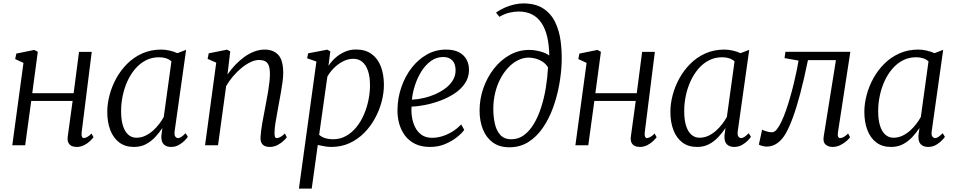

<svg xmlns="http://www.w3.org/2000/svg" viewBox="-20 -851 5603 1125"><path d="M458.5 -76.5Q456.5 -58.5 460.2 -50.2Q464 -42 470 -42Q479 -42 490.5 -48Q502 -54 516 -68.5L528 -47Q523 -40 509 -26Q495 -12 474.2 -1Q453.5 10 429 10Q412 10 399.2 3.8Q386.5 -2.5 380.2 -16Q374 -29.5 377 -51.5L405.5 -259.5H163L127.5 0H52L117.5 -482.5L69 -505L75.5 -537L181 -558.5L201.5 -547.5L169 -305H411.5L443 -547H517.5Z M1003.5 -84Q1000 -59.5 1007.2 -50.8Q1014.5 -42 1022.5 -42Q1032.5 -42 1043 -49.2Q1053.5 -56.5 1067.5 -70.5L1080.5 -49.5Q1077 -43 1063.5 -28.8Q1050 -14.5 1029 -2.2Q1008 10 982 10Q955 10 939.2 -5.5Q923.5 -21 925.5 -57.5L931.5 -101Q913.5 -74 890 -48.5Q866.5 -23 835.8 -6.5Q805 10 765 10Q713.5 10 678.8 -16.2Q644 -42.5 626.2 -89Q608.5 -135.5 608.5 -196Q608.5 -242.5 621.8 -293.2Q635 -344 661 -391.5Q687 -439 725.2 -477.2Q763.5 -515.5 813.8 -538Q864 -560.5 925.5 -560.5Q947.5 -560.5 973.2 -554.8Q999 -549 1019.5 -539.5L1070.5 -559ZM984.5 -491.5Q970.5 -504 952 -509.8Q933.5 -515.5 912 -515.5Q869 -515.5 834 -497.2Q799 -479 772 -447.2Q745 -415.5 726.5 -374.8Q708 -334 698.8 -289Q689.5 -244 689.5 -200Q689.5 -148 700.8 -113.2Q712 -78.5 732.2 -61.2Q752.5 -44 778.5 -44Q807 -44 831.2 -55.5Q855.5 -67 876 -85.2Q896.5 -103.5 912.5 -124.5Q928.5 -145.5 939.5 -165.5Z M1313 -414.5Q1333.5 -444.5 1358.8 -471Q1384 -497.5 1412.2 -517.8Q1440.5 -538 1470.5 -549.2Q1500.5 -560.5 1530.5 -560.5Q1581 -560.5 1610.2 -529.8Q1639.5 -499 1639.5 -422.5Q1639.5 -400 1635.2 -369Q1631 -338 1625.2 -305.2Q1619.5 -272.5 1614 -244Q1609.5 -217.5 1603.8 -187.2Q1598 -157 1593.5 -127.8Q1589 -98.5 1588.5 -75.5Q1588 -59.5 1590.8 -50.8Q1593.5 -42 1601 -42Q1611 -42 1622.8 -48.2Q1634.5 -54.5 1649 -68.5L1660.5 -47Q1656.5 -40 1642 -26.2Q1627.5 -12.5 1606.2 -1.2Q1585 10 1559 10Q1542.5 10 1530.2 4Q1518 -2 1511.8 -14.5Q1505.5 -27 1506.5 -48Q1507.5 -64 1510 -85.2Q1512.5 -106.5 1516.8 -130.2Q1521 -154 1525.8 -178.2Q1530.5 -202.5 1534.5 -224.5Q1538.5 -246.5 1543.2 -271.2Q1548 -296 1552 -321.5Q1556 -347 1558.8 -371.5Q1561.5 -396 1561.5 -417Q1561.5 -448.5 1555 -466.2Q1548.5 -484 1534.5 -491.8Q1520.5 -499.5 1496.5 -499.5Q1474.5 -499.5 1448.5 -487.2Q1422.5 -475 1396.2 -453.8Q1370 -432.5 1346.2 -404.8Q1322.5 -377 1305 -346.5L1257.5 0H1181.5L1247 -484L1196.5 -506L1203 -538.5L1310 -560L1329 -550Z M1731.5 254 1834 -490.5 1779.5 -509.5 1785.5 -538.5 1897.5 -560 1915.5 -550 1904.5 -465Q1920.5 -490 1944.8 -511.8Q1969 -533.5 1999.8 -547.2Q2030.5 -561 2065.5 -561Q2121.5 -561 2157.8 -534.2Q2194 -507.5 2211.8 -460.8Q2229.5 -414 2229.5 -353Q2229.5 -306 2216.2 -255.5Q2203 -205 2177.2 -157.8Q2151.5 -110.5 2114 -72.5Q2076.5 -34.5 2028 -12.2Q1979.5 10 1920.5 10Q1902 10 1881.2 6.2Q1860.5 2.5 1842 -1.5L1806.5 254ZM1850 -61Q1865.5 -47.5 1886.2 -41.2Q1907 -35 1931 -35Q1974 -35 2008.5 -54.8Q2043 -74.5 2069.2 -107.2Q2095.5 -140 2113 -181.2Q2130.5 -222.5 2139.2 -266.2Q2148 -310 2148 -350.5Q2148 -401 2136.2 -435.8Q2124.5 -470.5 2102.8 -488.5Q2081 -506.5 2051 -506.5Q2018 -506.5 1988 -490.5Q1958 -474.5 1934.5 -450.2Q1911 -426 1898 -401.5Z M2700 -90Q2686 -70 2656.5 -46.5Q2627 -23 2587 -6.5Q2547 10 2500 10Q2448.5 10 2411.8 -8.2Q2375 -26.5 2352 -58Q2329 -89.5 2318.5 -128.5Q2308 -167.5 2309 -209Q2310 -278 2332 -341.2Q2354 -404.5 2392.2 -453.8Q2430.5 -503 2481.8 -531.8Q2533 -560.5 2593.5 -560.5Q2639 -560.5 2668.8 -545Q2698.5 -529.5 2713.2 -502.8Q2728 -476 2728 -442Q2728 -397 2704.2 -362.2Q2680.5 -327.5 2641.8 -302.2Q2603 -277 2557.8 -260.5Q2512.5 -244 2468.5 -235.5Q2424.5 -227 2391.5 -226.5Q2389 -196.5 2394 -164.5Q2399 -132.5 2412.8 -105Q2426.5 -77.5 2450.8 -60.5Q2475 -43.5 2512 -43.5Q2539.5 -43.5 2568.8 -52Q2598 -60.5 2627.2 -77.8Q2656.5 -95 2682.5 -122ZM2577 -517Q2537.5 -517 2505.2 -493.8Q2473 -470.5 2449.5 -433.2Q2426 -396 2411.8 -352.2Q2397.5 -308.5 2393.5 -267Q2428 -268.5 2464 -277Q2500 -285.5 2533.2 -300.5Q2566.5 -315.5 2592.8 -335.8Q2619 -356 2634.2 -382Q2649.5 -408 2649.5 -438.5Q2649.5 -477 2630.2 -497Q2611 -517 2577 -517Z M2964.5 12Q2906.5 12 2867.8 -16.2Q2829 -44.5 2809.5 -93.2Q2790 -142 2790 -203Q2790 -271.5 2812.5 -335.2Q2835 -399 2874.8 -449.5Q2914.5 -500 2967.2 -529.2Q3020 -558.5 3080.5 -558.5Q3113.5 -558.5 3146.8 -549.2Q3180 -540 3198.5 -525.5Q3197.5 -588 3186 -636.2Q3174.5 -684.5 3152.2 -717.2Q3130 -750 3096.8 -766.8Q3063.5 -783.5 3018.5 -783.5Q2993.5 -783.5 2965 -776.8Q2936.5 -770 2906 -752.5L2886.5 -777.5Q2911.5 -795 2939.5 -807Q2967.5 -819 2994.8 -825Q3022 -831 3045.5 -831Q3118 -831 3163.2 -801.2Q3208.5 -771.5 3232.8 -721.5Q3257 -671.5 3265 -610.2Q3273 -549 3271 -486Q3269 -422.5 3256.5 -353.8Q3244 -285 3220.5 -220Q3197 -155 3161 -102.5Q3125 -50 3076.2 -19Q3027.5 12 2964.5 12ZM2977 -35Q3017.5 -35 3050.2 -59.2Q3083 -83.5 3108 -125.2Q3133 -167 3150.5 -221Q3168 -275 3178 -335.5Q3188 -396 3191 -456Q3179.5 -475.5 3160.8 -488.2Q3142 -501 3120.2 -507.2Q3098.5 -513.5 3078.5 -513.5Q3046 -513.5 3015.2 -498.2Q2984.5 -483 2958.2 -455.2Q2932 -427.5 2912.2 -390Q2892.5 -352.5 2881.5 -307.5Q2870.5 -262.5 2870.5 -213Q2870.5 -169.5 2879 -128.8Q2887.5 -88 2910.5 -61.5Q2933.5 -35 2977 -35Z M3758 -76.5Q3756 -58.5 3759.8 -50.2Q3763.5 -42 3769.5 -42Q3778.5 -42 3790 -48Q3801.5 -54 3815.5 -68.5L3827.5 -47Q3822.5 -40 3808.5 -26Q3794.5 -12 3773.8 -1Q3753 10 3728.5 10Q3711.5 10 3698.8 3.8Q3686 -2.5 3679.8 -16Q3673.5 -29.5 3676.5 -51.5L3705 -259.5H3462.5L3427 0H3351.5L3417 -482.5L3368.5 -505L3375 -537L3480.5 -558.5L3501 -547.5L3468.5 -305H3711L3742.5 -547H3817Z M4303 -84Q4299.5 -59.5 4306.8 -50.8Q4314 -42 4322 -42Q4332 -42 4342.5 -49.2Q4353 -56.5 4367 -70.5L4380 -49.5Q4376.5 -43 4363 -28.8Q4349.5 -14.5 4328.5 -2.2Q4307.5 10 4281.5 10Q4254.5 10 4238.8 -5.5Q4223 -21 4225 -57.5L4231 -101Q4213 -74 4189.5 -48.5Q4166 -23 4135.2 -6.5Q4104.5 10 4064.5 10Q4013 10 3978.2 -16.2Q3943.5 -42.5 3925.8 -89Q3908 -135.5 3908 -196Q3908 -242.5 3921.2 -293.2Q3934.5 -344 3960.5 -391.5Q3986.5 -439 4024.8 -477.2Q4063 -515.5 4113.2 -538Q4163.5 -560.5 4225 -560.5Q4247 -560.5 4272.8 -554.8Q4298.5 -549 4319 -539.5L4370 -559ZM4284 -491.5Q4270 -504 4251.5 -509.8Q4233 -515.5 4211.5 -515.5Q4168.5 -515.5 4133.5 -497.2Q4098.5 -479 4071.5 -447.2Q4044.5 -415.5 4026 -374.8Q4007.5 -334 3998.2 -289Q3989 -244 3989 -200Q3989 -148 4000.2 -113.2Q4011.5 -78.5 4031.8 -61.2Q4052 -44 4078 -44Q4106.5 -44 4130.8 -55.5Q4155 -67 4175.5 -85.2Q4196 -103.5 4212 -124.5Q4228 -145.5 4239 -165.5Z M4890 -76.5Q4887 -58 4891 -50Q4895 -42 4901.5 -42Q4911.5 -42 4923 -48Q4934.5 -54 4949.5 -68.5L4961 -47Q4956.5 -39.5 4941.2 -25.8Q4926 -12 4904.2 -1Q4882.5 10 4858 10Q4833 10 4817 -4.5Q4801 -19 4806.5 -52L4878 -498.5H4714Q4691 -386 4669 -303.2Q4647 -220.5 4626 -163.2Q4605 -106 4584.5 -70Q4564 -33.5 4535.5 -12.8Q4507 8 4471.5 8Q4460.5 8 4444.2 3.5Q4428 -1 4426.5 -4L4445.5 -91Q4448 -89 4457.5 -85.5Q4467 -82 4479.5 -79Q4492 -76 4503.5 -76Q4518 -76 4532 -93.5Q4546 -111 4559.5 -139.8Q4573 -168.5 4585.2 -203.5Q4597.5 -238.5 4607.5 -273.5Q4621 -319 4631.5 -363.2Q4642 -407.5 4649.2 -442.8Q4656.5 -478 4659 -496L4577 -510.5L4582 -547.5H4962.5Z M5439.5 -84Q5436 -59.5 5443.2 -50.8Q5450.5 -42 5458.5 -42Q5468.5 -42 5479 -49.2Q5489.5 -56.5 5503.5 -70.5L5516.5 -49.5Q5513 -43 5499.5 -28.8Q5486 -14.5 5465 -2.2Q5444 10 5418 10Q5391 10 5375.2 -5.5Q5359.5 -21 5361.5 -57.5L5367.5 -101Q5349.5 -74 5326 -48.5Q5302.5 -23 5271.8 -6.5Q5241 10 5201 10Q5149.5 10 5114.8 -16.2Q5080 -42.5 5062.2 -89Q5044.5 -135.5 5044.5 -196Q5044.5 -242.5 5057.8 -293.2Q5071 -344 5097 -391.5Q5123 -439 5161.2 -477.2Q5199.5 -515.5 5249.8 -538Q5300 -560.5 5361.5 -560.5Q5383.5 -560.5 5409.2 -554.8Q5435 -549 5455.5 -539.5L5506.5 -559ZM5420.5 -491.5Q5406.5 -504 5388 -509.8Q5369.5 -515.5 5348 -515.5Q5305 -515.5 5270 -497.2Q5235 -479 5208 -447.2Q5181 -415.5 5162.5 -374.8Q5144 -334 5134.8 -289Q5125.5 -244 5125.5 -200Q5125.5 -148 5136.8 -113.2Q5148 -78.5 5168.2 -61.2Q5188.5 -44 5214.5 -44Q5243 -44 5267.2 -55.5Q5291.5 -67 5312 -85.2Q5332.5 -103.5 5348.5 -124.5Q5364.5 -145.5 5375.5 -165.5Z"/></svg>

Font: Merriweather 36pt Light
Style: Italic
Weight: 300
Italic angle: -7.8°
Version: Version 2.101